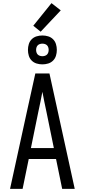

<svg xmlns="http://www.w3.org/2000/svg" viewBox="-20 -1203 540 1223"><path d="M44 0 151 -490 205 -735H295L456 0H376L337 -190H163L124 0ZM177 -260H323L276 -490Q269 -522 262.5 -554Q256 -586 250 -618Q244 -586 237.5 -554Q231 -522 224 -490ZM250 -793Q231 -793 213 -798.5Q195 -804 182 -817Q169 -830 163.5 -848Q158 -866 158 -885Q158 -904 163.5 -922Q169 -940 182 -953Q195 -966 213 -971.5Q231 -977 250 -977Q269 -977 287 -971.5Q305 -966 318 -953Q331 -940 336.5 -922Q342 -904 342 -885Q342 -866 336.5 -848Q331 -830 318 -817Q305 -804 287 -798.5Q269 -793 250 -793ZM250 -845Q258 -845 266 -847.5Q274 -850 279.5 -855.5Q285 -861 287.5 -869Q290 -877 290 -885Q290 -893 287.5 -901Q285 -909 279.5 -914.5Q274 -920 266 -922.5Q258 -925 250 -925Q242 -925 234 -922.5Q226 -920 220.5 -914.5Q215 -909 212.5 -901Q210 -893 210 -885Q210 -877 212.5 -869Q215 -861 220.5 -855.5Q226 -850 234 -847.5Q242 -845 250 -845ZM239 -1001 192 -1039 308 -1183 367 -1137Z"/></svg>

Font: Iosevka srxl
Style: Regular
Weight: 400
Monospace: yes
Designer: Belleve Invis
Foundry: Belleve Invis
Version: Version 33.0.1; ttfautohint (v1.8.3)